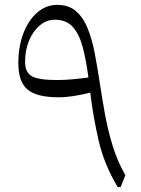

<svg xmlns="http://www.w3.org/2000/svg" viewBox="-20 -757 569 777"><path d="M487.3 -48.3 468.3 0H456.1Q400.9 -92.8 378.9 -189.2Q356.9 -285.6 345.2 -382.3Q311 -373.5 278.6 -368.4Q246.1 -363.3 217.3 -363.3Q128.4 -363.3 91.3 -394.8Q54.2 -426.3 54.2 -501.5Q54.2 -568.8 74.7 -622.3Q95.2 -675.8 130.9 -706.5Q166.5 -737.3 211.4 -737.3Q257.8 -737.3 287.1 -712.2Q316.4 -687 334.5 -642.8Q352.5 -598.6 363.5 -541Q374.5 -483.4 384.3 -418.5Q393.6 -356.4 405.5 -291.3Q417.5 -226.1 436.8 -164.1Q456.1 -102.1 487.3 -48.3ZM337.9 -443.4Q329.1 -510.7 315.4 -563.7Q301.8 -616.7 275.4 -647Q249 -677.2 201.7 -677.2Q168.5 -677.2 141.1 -654.3Q113.8 -631.3 97.7 -592.8Q81.5 -554.2 81.5 -506.8Q81.5 -463.9 108.9 -448.5Q136.2 -433.1 211.4 -433.1Q238.8 -433.1 272.2 -436Q305.7 -439 337.9 -443.4Z"/></svg>

Font: Pinar DS1 Light
Style: Regular
Weight: 300
Designer: Amin Abedi
Version: Version 3.000